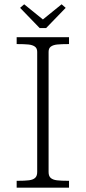

<svg xmlns="http://www.w3.org/2000/svg" viewBox="-20 -873 398 893"><path d="M153 -73V-632Q153 -648.5 142.2 -656.2Q131.5 -664 112.5 -666Q93.5 -668 57.5 -668V-700H301V-668Q265 -668 246 -666Q227 -664 216.5 -656.2Q206 -648.5 206 -632V-73Q206 -54.5 215.5 -45.8Q225 -37 244 -34.5Q263 -32 301 -32V0H57.5V-32Q96 -32 115 -34.5Q134 -37 143.5 -45.8Q153 -54.5 153 -73ZM164.5 -742.5 73.5 -836.5 92.5 -853 179.5 -782.5 266.5 -853 285.5 -836.5 194.5 -742.5Z"/></svg>

Font: Didactic
Style: Regular
Weight: 400
Designer: Tyler Finck
Foundry: Etcetera Type Co
Version: Version 3.007;FEAKit 1.0